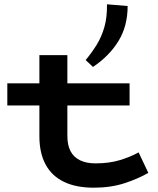

<svg xmlns="http://www.w3.org/2000/svg" viewBox="-20 -858 735 892"><path d="M416 14Q334 14 277.5 -13Q221 -40 192 -93.5Q163 -147 163 -225V-602H293V-226Q293 -184 307.5 -156Q322 -128 351.5 -113.5Q381 -99 424 -99Q487 -99 536.5 -114Q586 -129 624 -150L669 -55Q623 -28 559 -7Q495 14 416 14ZM14 -368V-471H582V-368ZM477 -838 573 -830Q573 -737 530.5 -667.5Q488 -598 412 -547L378 -579Q407 -614 429.5 -650.5Q452 -687 465 -732.5Q478 -778 477 -838Z"/></svg>

Font: BioRhyme Expanded SemiBold
Style: Regular
Weight: 600
Width: 7
Designer: Aoife Mooney
Foundry: Aoife Mooney Type
Version: Version 1.600;gftools[0.9.33]